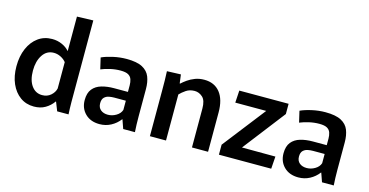

<svg xmlns="http://www.w3.org/2000/svg" viewBox="-77 -1113 2858 1486"><g transform="rotate(15 1352.0 -370.5)"><path d="M245 11Q182 11 135 -23Q88 -57 61.5 -117Q35 -177 35 -256Q35 -337 62 -399Q89 -461 137 -496Q185 -531 249 -531Q292 -531 328.5 -514.5Q365 -498 386 -473H388V-748L518 -752V-145Q518 -126 518 -98.5Q518 -71 519 -44.5Q520 -18 521 0H430L402 -71H400Q374 -34 335.5 -11.5Q297 11 245 11ZM284 -91Q325 -91 353 -115.5Q381 -140 388 -172V-383Q370 -405 343.5 -418Q317 -431 289 -431Q232 -431 199.5 -381.5Q167 -332 167 -257Q167 -180 199 -135.5Q231 -91 284 -91Z M771 11Q699 11 656 -31.5Q613 -74 613 -140Q613 -197 639 -229Q665 -261 709.5 -274Q754 -287 809 -287H920V-340Q920 -365 913 -386.5Q906 -408 885.5 -420Q865 -432 823 -432Q781 -432 740 -422.5Q699 -413 668 -400L647 -490Q684 -507 738 -519Q792 -531 845 -531Q928 -531 972 -507.5Q1016 -484 1032.5 -442Q1049 -400 1049 -344V-125Q1049 -94 1050 -60Q1051 -26 1053 0H959L934 -71H932Q903 -33 861.5 -11Q820 11 771 11ZM815 -76Q849 -76 880.5 -94.5Q912 -113 922 -143V-217H829Q809 -217 787.5 -213Q766 -209 750.5 -194Q735 -179 735 -147Q735 -113 757 -94.5Q779 -76 815 -76Z M1173 -362Q1173 -407 1172.5 -446Q1172 -485 1170 -520L1281 -524L1290 -454H1294Q1311 -470 1336.5 -488Q1362 -506 1395 -518.5Q1428 -531 1468 -531Q1549 -531 1594 -475Q1639 -419 1639 -315V0H1510V-311Q1510 -377 1481.5 -402.5Q1453 -428 1418 -428Q1378 -428 1349.5 -408.5Q1321 -389 1302 -369V0H1173Z M1726 -80 1992 -422H1744L1750 -520H2145V-438L1884 -100L2152 -99L2145 0H1726Z M2364 11Q2292 11 2249 -31.5Q2206 -74 2206 -140Q2206 -197 2232 -229Q2258 -261 2302.5 -274Q2347 -287 2402 -287H2513V-340Q2513 -365 2506 -386.5Q2499 -408 2478.5 -420Q2458 -432 2416 -432Q2374 -432 2333 -422.5Q2292 -413 2261 -400L2240 -490Q2277 -507 2331 -519Q2385 -531 2438 -531Q2521 -531 2565 -507.5Q2609 -484 2625.5 -442Q2642 -400 2642 -344V-125Q2642 -94 2643 -60Q2644 -26 2646 0H2552L2527 -71H2525Q2496 -33 2454.5 -11Q2413 11 2364 11ZM2408 -76Q2442 -76 2473.5 -94.5Q2505 -113 2515 -143V-217H2422Q2402 -217 2380.5 -213Q2359 -209 2343.5 -194Q2328 -179 2328 -147Q2328 -113 2350 -94.5Q2372 -76 2408 -76Z"/></g></svg>

Font: Murecho Medium
Style: Regular
Weight: 500
Designer: Neil Summerour
Foundry: Positype
Version: Version 1.010; ttfautohint (v1.8.3)